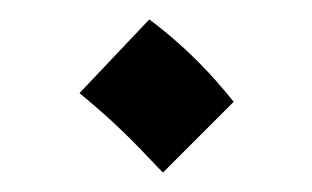

<svg xmlns="http://www.w3.org/2000/svg" viewBox="-20 -392 322 198"><path d="M148 -214 221 -287C197 -317 170 -345 134 -372L62 -296C98 -266 113 -251 148 -214Z"/></svg>

Font: Noto Sans Arabic UI Cn
Style: Regular
Weight: 400
Width: 3
Designer: Monotype Design Team, Nadine Chahine and Nizar Qandah
Foundry: Monotype Imaging Inc.
Version: Version 2.010